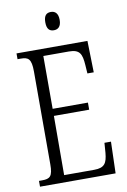

<svg xmlns="http://www.w3.org/2000/svg" viewBox="-98 -956 671 1013"><g transform="rotate(-10 238.0 -449.0)"><path d="M248 -800C269 -800 287 -812 287 -849C287 -886 269 -898 248 -898C225 -898 210 -886 210 -849C210 -812 225 -800 248 -800ZM32 0H437L442 -169H407L403 -115C398 -63 386 -38 329 -38H168L169 -355H358V-393H169V-676H306C364 -676 375 -651 379 -590L382 -545H416L412 -714H32V-683H49C89 -683 106 -673 106 -604V-107C106 -42 91 -31 49 -31H32Z"/></g></svg>

Font: Noto Serif Devanagari ExtraCondensed Light
Style: Regular
Weight: 300
Width: 2
Designer: Universal Thirst, Indian Type Foundry and the Monotype Design Team
Foundry: Monotype Imaging Inc.
Version: Version 2.004